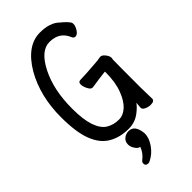

<svg xmlns="http://www.w3.org/2000/svg" viewBox="-294 -784 1088 1088"><g transform="rotate(-45 250.0 -239.5)"><path d="M169 220Q169 211 177 204Q212 177 224 141Q211 139 204 130Q184 107 184 83Q184 59 201 45Q218 31 240 31Q290 31 296 106Q296 142 269 180Q242 218 204 236Q198 240 191 240Q169 240 169 220ZM250 23Q182 23 130.5 -6.5Q79 -36 52 -105Q25 -174 25 -295Q25 -463 97 -589Q174 -719 280 -719Q360 -719 400 -679Q436 -650 448 -629L449 -618Q449 -602 435.5 -581Q422 -560 406 -560Q394 -560 388 -574Q360 -643 280 -643Q210 -643 157 -538.5Q104 -434 104 -285Q104 -196 122 -144.5Q140 -93 172.5 -73Q205 -53 250 -53Q282 -53 312 -80Q342 -107 363 -162Q384 -217 384 -296L383 -302Q329 -296 273 -287Q260 -287 252.5 -298Q245 -309 240 -322.5Q235 -336 235 -347Q235 -367 253 -367Q287 -367 398 -376Q419 -380 422 -380Q425 -380 425 -380Q435 -380 444.5 -371Q454 -362 460 -351Q466 -340 466 -332Q466 -324 464 -319V-317Q463 -291 463 -94L465 -4Q465 15 434 15Q417 15 399.5 7Q382 -1 382 -14Q382 -14 382 -15Q384 -33 385 -51Q370 -30 343 -9Q303 23 250 23Z"/></g></svg>

Font: Moon Stars Kai HW
Style: Bold
Weight: 700
Designer: GuiWonder
Version: Version 1.101